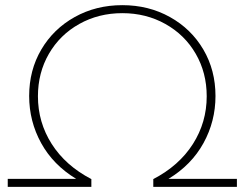

<svg xmlns="http://www.w3.org/2000/svg" viewBox="-20 -724 948 744"><path d="M10 -31H275Q186 -85 139.5 -169.5Q93 -254 93 -352Q93 -452 140 -532Q187 -612 269.5 -658Q352 -704 454 -704Q556 -704 638.5 -658Q721 -612 768 -532Q815 -452 815 -352Q815 -254 768.5 -169.5Q722 -85 633 -31H898V0H574V-30Q674 -82 727.5 -166Q781 -250 781 -351Q781 -442 738.5 -515.5Q696 -589 621 -631Q546 -673 454 -673Q362 -673 287 -631Q212 -589 169.5 -515.5Q127 -442 127 -351Q127 -250 180.5 -166Q234 -82 334 -30V0H10Z"/></svg>

Font: Montserrat Alternates ExLight
Style: Regular
Weight: 275
Designer: Julieta Ulanovsky
Foundry: Julieta Ulanovsky
Version: Version 7.200